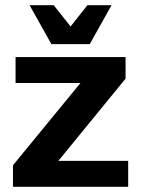

<svg xmlns="http://www.w3.org/2000/svg" viewBox="-20 -720 544 740"><path d="M205 -100H474V0H30V-83L290 -400H40V-500H464V-417ZM410 -700 326 -550H178L94 -700H187L252 -618L317 -700Z"/></svg>

Font: Fivo Sans
Style: Regular
Weight: 700
Designer: Alexander Slobzheninov
Foundry: Alexander Slobzheninov
Version: 1.0